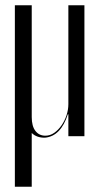

<svg xmlns="http://www.w3.org/2000/svg" viewBox="-20 -515 379 726"><path d="M150 5.6Q179.9 3 201.7 -19.4Q223.5 -41.9 236.5 -82.9H238.5V-52.2V0H299.2V-495H238.5V-121.2Q238.5 -100.4 231.6 -79.2Q224.6 -58.1 212.6 -40.9Q200.6 -23.6 185.1 -12.8Q169.6 -1.9 151.5 -1.9Q127.8 -1.9 113.9 -20Q100 -38.1 100 -72.4V-495H36.2V191H100V-12.2Q109.4 -2.9 122.2 1.6Q135 6 150 5.6Z"/></svg>

Font: Moniqa Black
Style: Regular
Weight: 900
Designer: Rajesh Rajput
Foundry: Rajesh Rajput
Version: Version 1.000